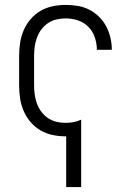

<svg xmlns="http://www.w3.org/2000/svg" viewBox="-20 -548 540 783"><path d="M250 215V8H247Q221 8 194.5 2.5Q168 -3 145 -16.5Q122 -30 104.5 -50.5Q87 -71 76.5 -95.5Q66 -120 62 -146.5Q58 -173 58 -200V-320Q58 -347 62 -373.5Q66 -400 76.5 -424.5Q87 -449 104.5 -469.5Q122 -490 145 -503.5Q168 -517 194.5 -522.5Q221 -528 247 -528Q272 -528 296.5 -524Q321 -520 343 -509Q365 -498 383 -480.5Q401 -463 412.5 -441.5Q424 -420 430 -395.5Q436 -371 436 -346V-345H375V-346Q375 -371 366.5 -396Q358 -421 340 -439Q322 -457 297.5 -465Q273 -473 247 -473Q228 -473 209.5 -468.5Q191 -464 175.5 -453.5Q160 -443 148.5 -427.5Q137 -412 130.5 -394Q124 -376 121.5 -357.5Q119 -339 119 -320V-200Q119 -181 121.5 -162.5Q124 -144 130.5 -126Q137 -108 148.5 -92.5Q160 -77 175.5 -66.5Q191 -56 209.5 -51.5Q228 -47 247 -47Q264 -47 280 -50Q296 -53 311 -60V215Z"/></svg>

Font: Iosevka Curly Light
Style: Regular
Weight: 300
Monospace: yes
Designer: Belleve Invis
Foundry: Belleve Invis
Version: Version 22.1.2; ttfautohint (v1.8.4)